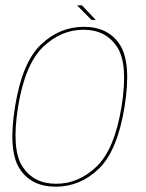

<svg xmlns="http://www.w3.org/2000/svg" viewBox="-20 -699 551 723"><path d="M190 4Q282 4 352 -63.5Q422 -131 449 -296.5Q475.5 -462 431.8 -530Q388 -598 296 -598Q203.5 -598 133.2 -530.2Q63 -462.5 36.5 -296.5Q10 -131.5 53.8 -63.8Q97.5 4 190 4ZM191.5 -7Q107 -7 64.8 -71.5Q22.5 -136 48 -296.5Q74 -456.5 141.8 -521.8Q209.5 -587 294 -587Q378.5 -587 421 -522.2Q463.5 -457.5 437.5 -296.5Q411.5 -137 343.8 -72Q276 -7 191.5 -7ZM324.5 -624H340.5L288.5 -679H270Z"/></svg>

Font: Anybody Thin
Style: Italic
Weight: 100
Italic angle: -10°
Designer: Tyler Finck
Foundry: Etcetera Type Company
Version: Version 1.114;gftools[0.9.25]